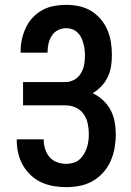

<svg xmlns="http://www.w3.org/2000/svg" viewBox="-20 -763 540 791"><path d="M253 8Q226 8 200 3.5Q174 -1 150 -12Q126 -23 106.5 -41.5Q87 -60 74 -83Q61 -106 55 -132Q49 -158 49 -184V-189H160V-187Q160 -168 166 -149Q172 -130 184.5 -115.5Q197 -101 215.5 -94.5Q234 -88 253 -88Q267 -88 281.5 -92Q296 -96 307 -105.5Q318 -115 325.5 -127.5Q333 -140 337.5 -153.5Q342 -167 344 -181.5Q346 -196 346 -211Q346 -232 341.5 -253.5Q337 -275 324.5 -293Q312 -311 292 -320Q272 -329 250 -329H75V-425H250Q269 -425 286 -434.5Q303 -444 313 -460.5Q323 -477 326.5 -496Q330 -515 330 -534Q330 -547 328.5 -559.5Q327 -572 323.5 -584.5Q320 -597 314.5 -608.5Q309 -620 299.5 -629Q290 -638 278 -642.5Q266 -647 253 -647Q235 -647 219 -639Q203 -631 193.5 -616Q184 -601 180 -584Q176 -567 176 -549V-546H65V-552Q65 -578 70.5 -602.5Q76 -627 87 -650Q98 -673 115.5 -691.5Q133 -710 155.5 -722Q178 -734 203 -738.5Q228 -743 253 -743Q279 -743 305.5 -737.5Q332 -732 354.5 -718.5Q377 -705 394.5 -684.5Q412 -664 422.5 -639.5Q433 -615 437 -588.5Q441 -562 441 -536Q441 -513 437.5 -490Q434 -467 424 -446Q414 -425 398 -408Q382 -391 362 -379Q385 -368 404.5 -350Q424 -332 436 -309Q448 -286 452.5 -260.5Q457 -235 457 -209Q457 -181 452 -153Q447 -125 435.5 -99Q424 -73 405 -52Q386 -31 361.5 -17Q337 -3 309 2.5Q281 8 253 8Z"/></svg>

Font: Iosevka Term Curly
Style: Bold
Weight: 700
Designer: Belleve Invis
Foundry: Belleve Invis
Version: Version 32.3.0